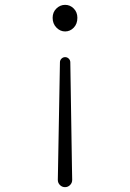

<svg xmlns="http://www.w3.org/2000/svg" viewBox="-20 -565 540 796"><path d="M219.7 180.7 220.7 127 228.5 -306.6Q228.5 -315.4 234.9 -321.8Q241.2 -328.1 250 -328.1Q258.8 -328.1 265.1 -321.8Q271.5 -315.4 271.5 -306.6L278.3 127L279.3 180.7Q279.3 193.4 270.5 202.1Q261.7 210.9 249.5 210.9Q237.3 210.9 228.5 202.1Q219.7 193.4 219.7 180.7ZM250 -434.6Q229.5 -434.6 213.9 -450.7Q198.2 -466.8 198.2 -491.2Q198.2 -514.6 213.9 -529.8Q229.5 -544.9 250 -544.9Q270.5 -544.9 285.6 -529.8Q300.8 -514.6 300.8 -491.2Q300.8 -465.8 285.6 -450.2Q270.5 -434.6 250 -434.6Z"/></svg>

Font: Gen Jyuu Gothic L Monospace Light
Style: Regular
Weight: 300
Designer: [Source Han Sans]
Ryoko NISHIZUKA  (kana & ideographs); Paul D. Hunt (Latin, Greek & Cyrillic); Wenlong ZHANG  (bopomofo
Version: Version 1.002.20150607